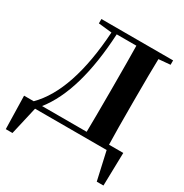

<svg xmlns="http://www.w3.org/2000/svg" viewBox="-214 -912 1237 1294"><g transform="rotate(30 404.0 -264.5)"><path d="M495 -39Q497 -141 497 -359V-393Q497 -605 495 -709H342Q318 -253 148 -39ZM780 -39 774 218H722L673 0H116L66 218H14L8 -39H83Q275 -231 305 -702L201 -713V-747H759V-713L669 -705Q666 -603 666 -393V-358Q666 -143 669 -39Z"/></g></svg>

Font: Source Han Serif SC Heavy
Style: Regular
Weight: 900
Designer: Ryoko NISHIZUKA  (kana & ideographs); Frank Grießhammer (Latin, Greek & Cyrillic); Wenlong ZHANG  (bopomofo); Sandoll Co
Foundry: Adobe Systems Incorporated
Version: Version 1.001 October 20, 2017